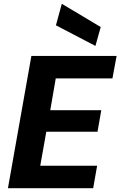

<svg xmlns="http://www.w3.org/2000/svg" viewBox="-20 -996 637 1016"><path d="M22 0 146 -700H597L575 -581H275L246 -413H516L496 -299H225L193 -119H494L473 0ZM485 -753 276 -862 307 -976 513 -853Z"/></svg>

Font: DM Sans 17pt Black
Style: Italic
Weight: 900
Italic angle: -10°
Version: Version 4.004;gftools[0.9.30]